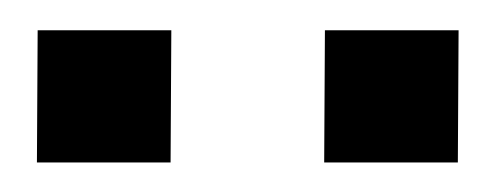

<svg xmlns="http://www.w3.org/2000/svg" viewBox="-20 -718 336 130"><path d="M199.5 -608 200 -697.5H290.5L290 -608ZM5 -608 5.5 -697.5H96L95.5 -608Z"/></svg>

Font: Public Sans
Style: Regular
Weight: 400
Designer: The Public Sans project authors (U.S. Web Design System). Libre Franklin designed by Pablo Impallari and Rodrigo Fuenzal
Version: Version 1.008; ttfautohint (v1.8.1) -l 8 -r 50 -G 200 -x 14 